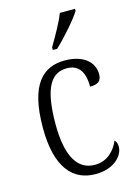

<svg xmlns="http://www.w3.org/2000/svg" viewBox="-118 -830 640 903"><g transform="rotate(-15 202.0 -378.0)"><path d="M189 -619V-606H210C255 -648 319 -721 340 -756V-766H266C249 -721 218 -669 189 -619ZM233 10C327 10 371 -46 371 -86C371 -103 367 -112 359 -119C340 -75 303 -33 241 -33C157 -33 111 -109 111 -265C111 -451 158 -506 230 -506C292 -506 314 -459 314 -394C351 -394 370 -406 370 -440C370 -503 315 -544 230 -544C125 -544 49 -478 49 -264C49 -66 126 10 233 10Z"/></g></svg>

Font: Noto Serif Devanagari Condensed Light
Style: Regular
Weight: 300
Width: 3
Designer: Universal Thirst, Indian Type Foundry and the Monotype Design Team
Foundry: Monotype Imaging Inc.
Version: Version 2.004